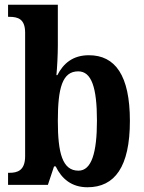

<svg xmlns="http://www.w3.org/2000/svg" viewBox="-20 -780 608 810"><path d="M349 10C464 10 528 -76 528 -270C528 -462 466 -547 355 -547C287 -547 247 -512 222 -463H218C221 -493 224 -550 224 -587V-760H14V-709H19C56 -709 86 -700 86 -642V-121C86 -60 53 -51 20 -51H14V0H182L208 -78H215C240 -26 282 10 349 10ZM311 -60C243 -60 224 -135 224 -270C224 -409 243 -479 310 -479C366 -479 389 -411 389 -271C389 -135 366 -60 311 -60Z"/></svg>

Font: Noto Serif Condensed
Style: Bold
Weight: 700
Width: 3
Designer: Monotype Design Team
Foundry: Monotype Imaging Inc.
Version: Version 2.015